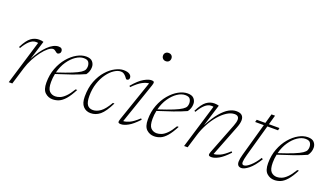

<svg xmlns="http://www.w3.org/2000/svg" viewBox="-67 -1175 2842 1653"><g transform="rotate(20 1354.5 -349.0)"><path d="M171 -403.5Q168.5 -404.5 164 -405Q159.5 -405.5 151 -405.5Q121.5 -405.5 93.8 -380.5Q66 -355.5 39.5 -309.5L28.5 -315Q64 -385.5 97.5 -409.8Q131 -434 169.5 -434Q196 -434 211 -428L156.5 -251.5Q199.5 -335.5 251 -385.5Q302.5 -435.5 348.5 -435.5Q367.5 -435.5 376.2 -427Q385 -418.5 385 -405Q385 -391.5 376 -383.5Q367 -375.5 357 -375.5Q353.5 -375.5 348.8 -378.8Q344 -382 338.5 -386.5Q333.5 -391 326.2 -395.2Q319 -399.5 311 -399.5Q292.5 -399.5 267.2 -379.2Q242 -359 215.5 -324.2Q189 -289.5 166 -246Q143 -202.5 129 -156.5L81.5 0H49Z M626 -138.5Q594.5 -77.5 566 -45.2Q537.5 -13 509.8 -1.5Q482 10 453 10Q413 10 383.8 -16.8Q354.5 -43.5 354.5 -108Q354.5 -180 377.5 -240Q400.5 -300 437.8 -344Q475 -388 518 -412Q561 -436 601.5 -436Q642 -436 660 -415.2Q678 -394.5 678 -366.5Q678 -326 653 -293.5Q603.5 -271 537.8 -248Q472 -225 398.5 -202Q390.5 -165 390.5 -126.5Q390.5 -65.5 411.8 -43.8Q433 -22 465.5 -22Q485 -22 507.8 -30.8Q530.5 -39.5 556.2 -64.8Q582 -90 611 -138.5ZM586.5 -415.5Q552 -415.5 515 -390.8Q478 -366 447.5 -321.5Q417 -277 402 -217.5Q487.5 -245.5 536.2 -265.5Q585 -285.5 607.8 -301Q630.5 -316.5 636.5 -330.2Q642.5 -344 642.5 -359.5Q642.5 -382.5 631.2 -399Q620 -415.5 586.5 -415.5Z M925.5 -416.5Q897 -416.5 865 -395.2Q833 -374 805 -335.2Q777 -296.5 759.2 -243.5Q741.5 -190.5 741.5 -126.5Q741.5 -70.5 758.5 -46.2Q775.5 -22 810.5 -22Q844 -22 878.8 -46.5Q913.5 -71 952.5 -138.5H967Q925 -53 886.5 -21.5Q848 10 800.5 10Q759 10 732.5 -18.8Q706 -47.5 706 -108Q706 -189 730.2 -250.2Q754.5 -311.5 791.8 -353Q829 -394.5 869.8 -415.2Q910.5 -436 944 -436Q980 -436 998.8 -423.5Q1017.5 -411 1017.5 -391Q1017.5 -381.5 1011.8 -375Q1006 -368.5 994.5 -368.5Q990 -368.5 985 -376Q980 -383.5 972 -392.5Q964 -401.5 953 -409Q942 -416.5 925.5 -416.5Z M1218.5 -670.5Q1218.5 -686.5 1229.2 -697Q1240 -707.5 1257 -707.5Q1275 -707.5 1285.2 -697Q1295.5 -686.5 1295.5 -670.5Q1295.5 -654 1285.2 -643Q1275 -632 1257 -632Q1240 -632 1229.2 -643Q1218.5 -654 1218.5 -670.5ZM1059.5 -29.5 1188 -403.5Q1163.5 -402 1129.8 -385.2Q1096 -368.5 1045 -317L1036 -326Q1091 -390.5 1132 -413.2Q1173 -436 1197.5 -436Q1220 -436 1222.8 -427.2Q1225.5 -418.5 1218 -396.5L1089.5 -22Q1112.5 -23 1145 -37.2Q1177.5 -51.5 1226.5 -97L1235 -87.5Q1183.5 -32 1145 -11Q1106.5 10 1080 10Q1057.5 10 1054.8 1.2Q1052 -7.5 1059.5 -29.5Z M1555.5 -138.5Q1524 -77.5 1495.5 -45.2Q1467 -13 1439.2 -1.5Q1411.5 10 1382.5 10Q1342.5 10 1313.2 -16.8Q1284 -43.5 1284 -108Q1284 -180 1307 -240Q1330 -300 1367.2 -344Q1404.5 -388 1447.5 -412Q1490.5 -436 1531 -436Q1571.5 -436 1589.5 -415.2Q1607.5 -394.5 1607.5 -366.5Q1607.5 -326 1582.5 -293.5Q1533 -271 1467.2 -248Q1401.5 -225 1328 -202Q1320 -165 1320 -126.5Q1320 -65.5 1341.2 -43.8Q1362.5 -22 1395 -22Q1414.5 -22 1437.2 -30.8Q1460 -39.5 1485.8 -64.8Q1511.5 -90 1540.5 -138.5ZM1516 -415.5Q1481.5 -415.5 1444.5 -390.8Q1407.5 -366 1377 -321.5Q1346.5 -277 1331.5 -217.5Q1417 -245.5 1465.8 -265.5Q1514.5 -285.5 1537.2 -301Q1560 -316.5 1566 -330.2Q1572 -344 1572 -359.5Q1572 -382.5 1560.8 -399Q1549.5 -415.5 1516 -415.5Z M1646 -309.5 1635 -315Q1670.5 -385.5 1704 -409.8Q1737.5 -434 1776 -434Q1788 -434 1799.5 -432.2Q1811 -430.5 1817.5 -428L1755 -226.5Q1797.5 -306.5 1836.5 -352.2Q1875.5 -398 1910.5 -417Q1945.5 -436 1977 -436Q2013 -436 2029 -420.5Q2045 -405 2045 -377.5Q2045 -347 2027 -302.5L1917.5 -22Q1940.5 -22.5 1973.2 -36.8Q2006 -51 2055.5 -97L2064 -87.5Q2012.5 -32 1974 -11Q1935.5 10 1909 10Q1887.5 10 1883.2 1Q1879 -8 1887.5 -29.5L1997.5 -312Q2011.5 -348 2011.5 -370Q2011.5 -407 1971 -407Q1937.5 -407 1901.8 -384.2Q1866 -361.5 1832.2 -322.2Q1798.5 -283 1771 -232.5Q1743.5 -182 1726.5 -126.5L1688 0H1655.5L1777.5 -403.5Q1775 -404.5 1770.5 -405Q1766 -405.5 1757.5 -405.5Q1728 -405.5 1700.2 -380.5Q1672.5 -355.5 1646 -309.5Z M2190.5 -115Q2176.5 -64 2176.5 -43Q2176.5 -19 2195 -19Q2217 -19 2252 -50Q2287 -81 2319 -132.5L2331.5 -124.5Q2288 -53 2248.2 -21.5Q2208.5 10 2182.5 10Q2142.5 10 2142.5 -35Q2142.5 -59.5 2154.5 -102L2239 -403.5H2159.5L2166 -426H2245L2269.5 -513H2302L2277.5 -426H2374L2369.5 -403.5H2271.5Z M2657 -138.5Q2625.5 -77.5 2597 -45.2Q2568.5 -13 2540.8 -1.5Q2513 10 2484 10Q2444 10 2414.8 -16.8Q2385.5 -43.5 2385.5 -108Q2385.5 -180 2408.5 -240Q2431.5 -300 2468.8 -344Q2506 -388 2549 -412Q2592 -436 2632.5 -436Q2673 -436 2691 -415.2Q2709 -394.5 2709 -366.5Q2709 -326 2684 -293.5Q2634.5 -271 2568.8 -248Q2503 -225 2429.5 -202Q2421.5 -165 2421.5 -126.5Q2421.5 -65.5 2442.8 -43.8Q2464 -22 2496.5 -22Q2516 -22 2538.8 -30.8Q2561.5 -39.5 2587.2 -64.8Q2613 -90 2642 -138.5ZM2617.5 -415.5Q2583 -415.5 2546 -390.8Q2509 -366 2478.5 -321.5Q2448 -277 2433 -217.5Q2518.5 -245.5 2567.2 -265.5Q2616 -285.5 2638.8 -301Q2661.5 -316.5 2667.5 -330.2Q2673.5 -344 2673.5 -359.5Q2673.5 -382.5 2662.2 -399Q2651 -415.5 2617.5 -415.5Z"/></g></svg>

Font: Newsreader 16pt ExtraLight
Style: Italic
Weight: 275
Italic angle: -17°
Designer: Hugues Gentile
Foundry: Production Type
Version: Version 1.003; ttfautohint (v1.8.3)